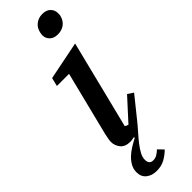

<svg xmlns="http://www.w3.org/2000/svg" viewBox="-322 -753 962 962"><g transform="rotate(-45 159.0 -272.0)"><path d="M109 209Q76 209 54 191.5Q32 174 32 142Q32 119 42.5 100Q53 81 70 65Q87 49 107.5 36.5Q128 24 149 13L146 8Q140 10 132 11Q124 12 119 12Q83 12 66 -9Q49 -30 49 -56Q49 -67 52 -81Q55 -95 57 -106L142 -446H56L67 -491L271 -532L154 -63L172 -55L276 -169L306 -149L207 -26Q193 -9 175.5 10.5Q158 30 142.5 50Q127 70 116.5 89.5Q106 109 106 127Q106 159 134 159Q150 159 162 151.5Q174 144 186 133L213 161Q193 181 168 195Q143 209 109 209ZM243 -625Q214 -625 199 -640.5Q184 -656 184 -676Q184 -687 187 -698Q193 -723 212.5 -738Q232 -753 259 -753Q288 -753 303 -737.5Q318 -722 318 -702Q318 -697 318 -691Q318 -685 316 -680Q310 -655 290.5 -640Q271 -625 243 -625Z"/></g></svg>

Font: IBM Plex Serif Medm
Style: Italic
Weight: 500
Italic angle: -14°
Designer: Mike Abbink, Paul van der Laan, Pieter van Rosmalen
Foundry: Bold Monday
Version: Version 3.001